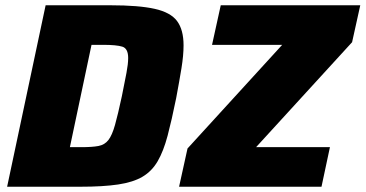

<svg xmlns="http://www.w3.org/2000/svg" viewBox="-20 -708 1386 728"><path d="M7 0 153 -688H399Q506 -688 566.5 -674.5Q627 -661 651.5 -628Q676 -595 676 -536Q676 -498 668 -449Q660 -400 648 -336Q631 -252 615.5 -193.5Q600 -135 578 -97Q556 -59 520.5 -38Q485 -17 428 -8.5Q371 0 285 0ZM245 -150H288Q330 -150 353.5 -154.5Q377 -159 391 -177Q405 -195 416 -234Q427 -273 442 -343Q453 -397 459.5 -431.5Q466 -466 466 -488Q466 -524 444 -531Q422 -538 370 -538H327ZM659 0 691 -145 1050 -538H784L817 -688H1346L1315 -548L951 -150H1231L1199 0Z"/></svg>

Font: Saira ExtraBold
Style: Italic
Weight: 800
Italic angle: -12°
Designer: Hector Gatti with collaboration of the Omnibus-Type team
Foundry: Omnibus-Type
Version: Version 1.100; ttfautohint (v1.8.3)